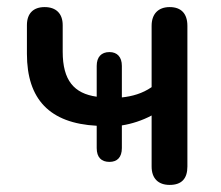

<svg xmlns="http://www.w3.org/2000/svg" viewBox="-20 -515 625 542"><path d="M459 7C493 7 509 -11 509 -45V-442C509 -476 492 -495 459 -495C427 -495 408 -476 408 -442V-269C382 -251 353 -243 324 -240V-329C324 -354 311 -368 289 -368C266 -368 253 -354 253 -329V-242C189 -251 157 -288 157 -369V-444C157 -477 138 -495 106 -495C74 -495 56 -477 56 -444V-363C56 -235 120 -167 253 -160V-97C253 -71 266 -58 289 -58C311 -58 324 -71 324 -97V-161C351 -165 382 -175 408 -189V-45C408 -11 427 7 459 7Z"/></svg>

Font: Nunito SemiBold
Style: Regular
Weight: 600
Designer: Vernon Adams
Foundry: Vernon Adams
Version: Version 3.602